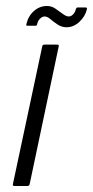

<svg xmlns="http://www.w3.org/2000/svg" viewBox="-20 -621 310 641"><path d="M79 -6Q77 0 72 0H28Q22 0 23 -6L121 -466Q122 -472 128 -472H172Q174 -472 175.5 -470.5Q177 -469 176 -466ZM72 -535Q66 -535 68 -540Q74 -567 93 -584Q112 -601 137 -601Q152 -601 164.5 -592.5Q177 -584 189 -575Q201 -566 210 -566Q217 -566 224 -573Q231 -580 233 -590Q234 -593 235.5 -594.5Q237 -596 238 -596H266Q272 -596 270 -590Q265 -567 245.5 -548.5Q226 -530 202 -530Q186 -530 172.5 -539Q159 -548 148.5 -557Q138 -566 129 -566Q121 -566 113.5 -558.5Q106 -551 104 -540Q103 -535 99 -535Z"/></svg>

Font: Glory Thin Light
Style: Italic
Weight: 300
Italic angle: -12°
Version: Version 1.011